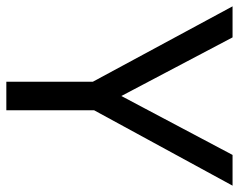

<svg xmlns="http://www.w3.org/2000/svg" viewBox="-94 -660 754 606"><g transform="rotate(90 283.0 -357.0)"><path d="M283 -363 469 -714H566L328 -277V0H238V-273L0 -714H98Z"/></g></svg>

Font: korean115
Style: Regular
Weight: 400
Designer: Monotype Design Team
Foundry: Monotype Imaging Inc.
Version: Version 2.013